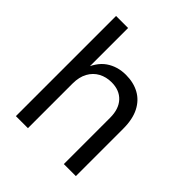

<svg xmlns="http://www.w3.org/2000/svg" viewBox="-200 -857 986 986"><g transform="rotate(45 293.0 -364.0)"><path d="M162.6 -324.2V0H75.2V-727.5H162.6V-411.1H146.5Q171.4 -485.8 217.5 -517.8Q263.7 -549.8 325.2 -549.8Q380.4 -549.8 422.1 -527.1Q463.9 -504.4 487.3 -458.7Q510.7 -413.1 510.7 -343.8V0H423.3V-336.4Q423.3 -399.9 390.4 -435.3Q357.4 -470.7 300.3 -470.7Q261.2 -470.7 230 -453.9Q198.7 -437 180.7 -404.3Q162.6 -371.6 162.6 -324.2Z"/></g></svg>

Font: Inter 16pt
Style: Regular
Weight: 400
Version: Version 4.001;git-66647c0bb